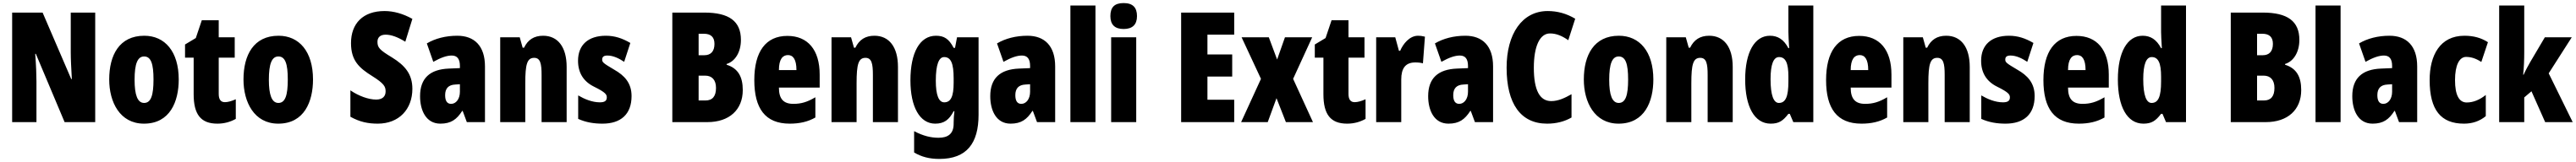

<svg xmlns="http://www.w3.org/2000/svg" viewBox="-20 -796 16746 1056"><path d="M599 0V-714H440V-454C440 -411 443 -353 447 -281H443L257 -714H59V0H217V-264C217 -305 215 -366 209 -445H213L400 0Z M1142 -278C1142 -460 1052 -563 918 -563C756 -563 690 -437 690 -278C690 -131 759 10 916 10C1086 10 1142 -135 1142 -278ZM855 -276C855 -380 874 -428 917 -428C962 -428 978 -379 978 -278C978 -176 962 -125 917 -125C874 -125 855 -177 855 -276Z M1442 -130C1415 -130 1402 -148 1402 -184V-420H1506V-553H1402V-664H1292L1253 -548L1183 -506V-420H1239V-182C1239 -52 1284 10 1393 10C1438 10 1477 -1 1513 -21V-149C1486 -137 1462 -130 1442 -130Z M2015 -278C2015 -460 1925 -563 1791 -563C1629 -563 1563 -437 1563 -278C1563 -131 1632 10 1789 10C1959 10 2015 -135 2015 -278ZM1728 -276C1728 -380 1747 -428 1790 -428C1835 -428 1851 -379 1851 -278C1851 -176 1835 -125 1790 -125C1747 -125 1728 -177 1728 -276Z M2661 -217C2661 -312 2614 -369 2528 -422C2447 -471 2434 -486 2434 -524C2434 -550 2450 -570 2487 -570C2523 -570 2565 -555 2615 -524L2661 -673C2600 -707 2539 -724 2480 -724C2339 -724 2262 -642 2262 -515C2262 -401 2315 -353 2400 -300C2478 -251 2487 -231 2487 -200C2487 -169 2468 -147 2426 -147C2377 -147 2314 -169 2258 -207V-35C2319 -1 2373 10 2436 10C2574 10 2661 -84 2661 -217Z M2953 -563C2877 -563 2809 -545 2755 -513L2797 -393C2847 -421 2885 -434 2917 -434C2953 -434 2970 -411 2970 -366V-352L2898 -349C2776 -344 2711 -287 2711 -169C2711 -79 2748 10 2843 10C2912 10 2949 -17 2985 -73H2988L3015 0H3133V-363C3133 -498 3063 -563 2953 -563ZM2940 -245 2970 -247V-198C2970 -151 2945 -119 2913 -119C2887 -119 2874 -138 2874 -176C2874 -220 2896 -243 2940 -245Z M3511 -563C3452 -563 3412 -537 3387 -485H3378L3359 -553H3232V0H3395V-253C3395 -378 3407 -419 3453 -419C3493 -419 3501 -381 3501 -308V0H3664V-360C3664 -489 3607 -563 3511 -563Z M4086 -170C4086 -255 4040 -304 3973 -342C3902 -384 3895 -390 3895 -408C3895 -426 3906 -434 3929 -434C3967 -434 4005 -415 4038 -393L4078 -516C4025 -547 3976 -563 3919 -563C3804 -563 3738 -503 3738 -400C3738 -322 3773 -265 3842 -231C3919 -193 3925 -179 3925 -161C3925 -138 3910 -129 3880 -129C3830 -129 3780 -150 3739 -174V-21C3790 2 3842 10 3897 10C4016 10 4086 -51 4086 -170Z M4559 -714H4351V0H4579C4721 0 4809 -80 4809 -209C4809 -296 4778 -351 4704 -374V-379C4760 -396 4797 -457 4797 -536C4797 -658 4720 -714 4559 -714ZM4559 -436H4522V-576H4556C4602 -576 4625 -554 4625 -510C4625 -461 4601 -436 4559 -436ZM4522 -303H4564C4610 -303 4635 -274 4635 -223C4635 -168 4612 -141 4566 -141H4522Z M5099 -562C4958 -562 4884 -459 4884 -274C4884 -90 4954 10 5114 10C5178 10 5232 -2 5281 -30V-162C5229 -131 5189 -119 5138 -119C5074 -119 5044 -151 5044 -225H5309V-310C5309 -472 5231 -562 5099 -562ZM5103 -437C5136 -437 5158 -409 5158 -339H5044C5044 -411 5069 -437 5103 -437Z M5665 -563C5606 -563 5566 -537 5541 -485H5532L5513 -553H5386V0H5549V-253C5549 -378 5561 -419 5607 -419C5647 -419 5655 -381 5655 -308V0H5818V-360C5818 -489 5761 -563 5665 -563Z M6065 -563C5960 -563 5899 -453 5899 -272C5899 -99 5960 10 6060 10C6117 10 6150 -14 6180 -71H6185C6182 -51 6180 -17 6180 5V11C6180 78 6141 102 6082 102C6032 102 5982 90 5923 59V198C5970 226 6022 240 6087 240C6266 240 6342 137 6342 -48V-553H6202L6189 -484H6180C6149 -544 6117 -563 6065 -563ZM6118 -424C6162 -424 6180 -384 6180 -285V-256C6180 -168 6162 -129 6119 -129C6083 -129 6064 -176 6064 -270C6064 -375 6084 -424 6118 -424Z M6660 -563C6584 -563 6516 -545 6462 -513L6504 -393C6554 -421 6592 -434 6624 -434C6660 -434 6677 -411 6677 -366V-352L6605 -349C6483 -344 6418 -287 6418 -169C6418 -79 6455 10 6550 10C6619 10 6656 -17 6692 -73H6695L6722 0H6840V-363C6840 -498 6770 -563 6660 -563ZM6647 -245 6677 -247V-198C6677 -151 6652 -119 6620 -119C6594 -119 6581 -138 6581 -176C6581 -220 6603 -243 6647 -245Z M7102 0V-760H6939V0Z M7285 -776C7225 -776 7199 -748 7199 -691C7199 -635 7228 -607 7285 -607C7342 -607 7372 -635 7372 -691C7372 -747 7345 -776 7285 -776ZM7367 -553H7204V0H7367Z M8004 0V-146H7830V-297H7991V-441H7830V-570H8004V-714H7659V0Z M8178 -282 8049 0H8222L8279 -156L8340 0H8516L8387 -282L8511 -553H8334L8283 -408L8229 -553H8052Z M8787 -130C8760 -130 8747 -148 8747 -184V-420H8851V-553H8747V-664H8637L8598 -548L8528 -506V-420H8584V-182C8584 -52 8629 10 8738 10C8783 10 8822 -1 8858 -21V-149C8831 -137 8807 -130 8787 -130Z M9199 -563C9144 -563 9102 -510 9083 -465H9075L9051 -553H8927V0H9090V-278C9090 -350 9117 -389 9181 -389C9202 -389 9218 -387 9231 -383L9244 -557C9224 -562 9212 -563 9199 -563Z M9507 -563C9431 -563 9363 -545 9309 -513L9351 -393C9401 -421 9439 -434 9471 -434C9507 -434 9524 -411 9524 -366V-352L9452 -349C9330 -344 9265 -287 9265 -169C9265 -79 9302 10 9397 10C9466 10 9503 -17 9539 -73H9542L9569 0H9687V-363C9687 -498 9617 -563 9507 -563ZM9494 -245 9524 -247V-198C9524 -151 9499 -119 9467 -119C9441 -119 9428 -138 9428 -176C9428 -220 9450 -243 9494 -245Z M10057 -578C10100 -578 10137 -561 10176 -534L10221 -674C10164 -708 10105 -724 10042 -724C9876 -724 9775 -575 9775 -355C9775 -119 9867 10 10038 10C10097 10 10150 -3 10197 -30V-182C10153 -157 10111 -137 10065 -137C9990 -137 9952 -209 9952 -354C9952 -493 9990 -578 10057 -578Z M10729 -278C10729 -460 10639 -563 10505 -563C10343 -563 10277 -437 10277 -278C10277 -131 10346 10 10503 10C10673 10 10729 -135 10729 -278ZM10442 -276C10442 -380 10461 -428 10504 -428C10549 -428 10565 -379 10565 -278C10565 -176 10549 -125 10504 -125C10461 -125 10442 -177 10442 -276Z M11092 -563C11033 -563 10993 -537 10968 -485H10959L10940 -553H10813V0H10976V-253C10976 -378 10988 -419 11034 -419C11074 -419 11082 -381 11082 -308V0H11245V-360C11245 -489 11188 -563 11092 -563Z M11492 10C11545 10 11572 -8 11607 -54H11616L11639 0H11769V-760H11607V-588C11607 -567 11609 -532 11612 -482H11607C11577 -539 11538 -563 11487 -563C11387 -563 11326 -455 11326 -278C11326 -101 11386 10 11492 10ZM11545 -125C11511 -125 11491 -175 11491 -280C11491 -376 11510 -424 11546 -424C11589 -424 11607 -385 11607 -297V-265C11607 -166 11589 -125 11545 -125Z M12067 -562C11926 -562 11852 -459 11852 -274C11852 -90 11922 10 12082 10C12146 10 12200 -2 12249 -30V-162C12197 -131 12157 -119 12106 -119C12042 -119 12012 -151 12012 -225H12277V-310C12277 -472 12199 -562 12067 -562ZM12071 -437C12104 -437 12126 -409 12126 -339H12012C12012 -411 12037 -437 12071 -437Z M12633 -563C12574 -563 12534 -537 12509 -485H12500L12481 -553H12354V0H12517V-253C12517 -378 12529 -419 12575 -419C12615 -419 12623 -381 12623 -308V0H12786V-360C12786 -489 12729 -563 12633 -563Z M13208 -170C13208 -255 13162 -304 13095 -342C13024 -384 13017 -390 13017 -408C13017 -426 13028 -434 13051 -434C13089 -434 13127 -415 13160 -393L13200 -516C13147 -547 13098 -563 13041 -563C12926 -563 12860 -503 12860 -400C12860 -322 12895 -265 12964 -231C13041 -193 13047 -179 13047 -161C13047 -138 13032 -129 13002 -129C12952 -129 12902 -150 12861 -174V-21C12912 2 12964 10 13019 10C13138 10 13208 -51 13208 -170Z M13480 -562C13339 -562 13265 -459 13265 -274C13265 -90 13335 10 13495 10C13559 10 13613 -2 13662 -30V-162C13610 -131 13570 -119 13519 -119C13455 -119 13425 -151 13425 -225H13690V-310C13690 -472 13612 -562 13480 -562ZM13484 -437C13517 -437 13539 -409 13539 -339H13425C13425 -411 13450 -437 13484 -437Z M13915 10C13968 10 13995 -8 14030 -54H14039L14062 0H14192V-760H14030V-588C14030 -567 14032 -532 14035 -482H14030C14000 -539 13961 -563 13910 -563C13810 -563 13749 -455 13749 -278C13749 -101 13809 10 13915 10ZM13968 -125C13934 -125 13914 -175 13914 -280C13914 -376 13933 -424 13969 -424C14012 -424 14030 -385 14030 -297V-265C14030 -166 14012 -125 13968 -125Z M14691 -714H14483V0H14711C14853 0 14941 -80 14941 -209C14941 -296 14910 -351 14836 -374V-379C14892 -396 14929 -457 14929 -536C14929 -658 14852 -714 14691 -714ZM14691 -436H14654V-576H14688C14734 -576 14757 -554 14757 -510C14757 -461 14733 -436 14691 -436ZM14654 -303H14696C14742 -303 14767 -274 14767 -223C14767 -168 14744 -141 14698 -141H14654Z M15197 0V-760H15034V0Z M15515 -563C15439 -563 15371 -545 15317 -513L15359 -393C15409 -421 15447 -434 15479 -434C15515 -434 15532 -411 15532 -366V-352L15460 -349C15338 -344 15273 -287 15273 -169C15273 -79 15310 10 15405 10C15474 10 15511 -17 15547 -73H15550L15577 0H15695V-363C15695 -498 15625 -563 15515 -563ZM15502 -245 15532 -247V-198C15532 -151 15507 -119 15475 -119C15449 -119 15436 -138 15436 -176C15436 -220 15458 -243 15502 -245Z M15999 10C16054 10 16101 -6 16141 -39V-177C16101 -145 16059 -128 16017 -128C15967 -128 15941 -177 15941 -274C15941 -371 15969 -425 16013 -425C16047 -425 16079 -414 16112 -392L16155 -521C16111 -549 16063 -563 16002 -563C15844 -563 15776 -436 15776 -274C15776 -78 15850 10 15999 10Z M16391 -458V-760H16228V0H16391V-161L16438 -201L16527 0H16706L16550 -318L16700 -553H16525L16429 -390C16417 -369 16401 -340 16387 -309H16384C16389 -357 16391 -407 16391 -458Z"/></svg>

Font: Noto Sans Bengali ExtraCondensed Black
Style: Regular
Weight: 900
Width: 2
Designer: Joana Ranito - Universal Thirst; Jelle Bosma - Monotype Design Team
Foundry: Universal Thirst ehf.
Version: Version 3.000